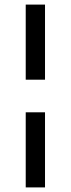

<svg xmlns="http://www.w3.org/2000/svg" viewBox="-20 -749 308 836"><path d="M92 -402V-729H176V-402ZM92 67V-260H176V67Z"/></svg>

Font: Mona Sans Condensed Medium
Style: Regular
Weight: 500
Width: 3
Designer: Deni Anggara
Foundry: GitHub
Version: Version 1.001; ttfautohint (v1.8.4.7-5d5b);gftools[0.9.31]